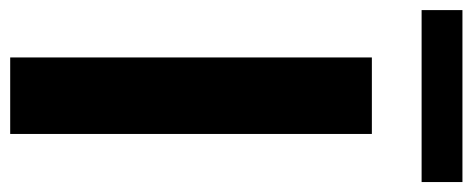

<svg xmlns="http://www.w3.org/2000/svg" viewBox="-334 -648 949 386"><g transform="rotate(90 141.0 -454.5)"><path d="M63 -727.1H216.8V0H63ZM-32.2 -909.2H313.5V-827.1H-32.2Z"/></g></svg>

Font: My Font
Style: Bold
Weight: 500
Designer: Rasmus Andersson
Foundry: rsms
Version: Version 0.001